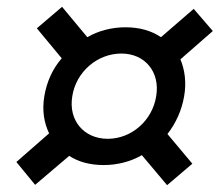

<svg xmlns="http://www.w3.org/2000/svg" viewBox="-20 -655 644 563"><path d="M470 -112 544 -175 471 -262C496 -294 513 -332 520 -373C527 -413 522 -450 509 -481L604 -564L548 -629L452 -546C424 -565 389 -575 348 -575C308 -575 269 -565 236 -546L162 -635L88 -572L161 -484C134 -453 117 -415 110 -373C103 -332 109 -295 124 -264L28 -180L83 -113L183 -198C210 -180 245 -171 284 -171C324 -171 363 -181 396 -200ZM296 -248C226 -248 180 -302 192 -373C203 -444 265 -498 336 -498C405 -498 450 -444 438 -373C427 -302 366 -248 296 -248Z"/></svg>

Font: JetBrains Mono SemiBold
Style: Italic
Weight: 472
Italic angle: -9°
Monospace: yes
Designer: Philipp Nurullin, Konstantin Bulenkov
Foundry: JetBrains
Version: Version 2.305